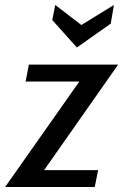

<svg xmlns="http://www.w3.org/2000/svg" viewBox="-50 -748 492 768"><path d="M-29.5 0 291 -455.5 307 -422H52.5L65.5 -489.5H422.5L103 -34L86.5 -67.5H342.5L329 0ZM257.5 -558 159 -668 171 -728 275.5 -648 405.5 -728 393 -653.5Z"/></svg>

Font: Cabin
Style: Italic
Weight: 400
Width: 4
Italic angle: -10°
Designer: Pablo Impallari
Foundry: Pablo Impallari. http://www.impallari.com Igino Marini. http://www.ikern.com
Version: Version 3.001